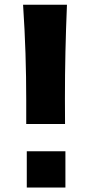

<svg xmlns="http://www.w3.org/2000/svg" viewBox="-20 -831 393 833"><path d="M93.8 -293V-395.5Q93.8 -498 90.6 -599.1Q87.4 -700.2 80.1 -810.5H270.5Q266.1 -704.6 263.9 -606.4Q261.7 -508.3 261.7 -402.3L262.2 -293ZM96.2 -174.7H263.8V-17.3H96.2Z"/></svg>

Font: Pinar-DS3-FD ExtraBold
Style: Regular
Weight: 800
Designer: Amin Abedi
Version: Version 3.000